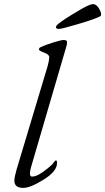

<svg xmlns="http://www.w3.org/2000/svg" viewBox="-20 -902 513 936"><path d="M294 -766Q274 -761 267 -761Q253 -761 253 -769Q253 -774 257 -779Q270 -793 328 -829Q386 -865 412 -876Q426 -882 433 -882Q449 -882 461 -863Q473 -844 473 -832Q473 -826 469 -823Q435 -804 294 -766ZM233 -99Q235 -101 238.5 -105.5Q242 -110 244 -113Q246 -116 248.5 -118Q251 -120 253 -120Q258 -120 258 -107Q258 -67 193 -26.5Q128 14 94 14Q50 14 50 -21Q50 -38 61 -76L206 -559Q220 -603 220 -624Q220 -636 195 -645.5Q170 -655 170 -660Q170 -668 176 -671Q198 -682 238 -694.5Q278 -707 290 -707Q307 -707 307 -697Q307 -686 303 -674L131 -86Q126 -68 126 -57Q126 -41 136 -41Q157 -41 187.5 -62.5Q218 -84 233 -99Z"/></svg>

Font: EB Garamond 12
Style: Italic
Weight: 400
Italic angle: -17°
Version: Version 0.016; ttfautohint (v1.8.4)